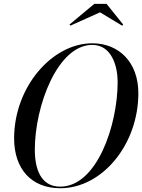

<svg xmlns="http://www.w3.org/2000/svg" viewBox="-20 -990 755 1020"><path d="M511.5 -924.5 629 -853.5 634.5 -859.5 546 -969.5H481L349 -859.5L354.5 -854ZM300 10C523 10 715 -222 715 -495C715 -658 613 -760 470 -760C257 -760 55 -528 55 -255C55 -92 147 10 300 10ZM470 -751.5C574 -751.5 605 -637 605 -555C605 -323 494 1.5 300 1.5C196 1.5 165 -93 165 -195C165 -427 286 -751.5 470 -751.5Z"/></svg>

Font: Bodoni* 24pt
Style: Italic
Weight: 400
Italic angle: -13°
Version: Version 2.3